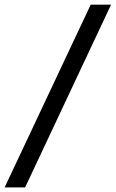

<svg xmlns="http://www.w3.org/2000/svg" viewBox="-77 -687 501 832"><path d="M-56.9 125H31.9L404.2 -666.7H316Z"/></svg>

Font: Afacad Medium
Style: Regular
Weight: 500
Designer: Kristian Moeller
Foundry: Dicotype
Version: Version 1.000